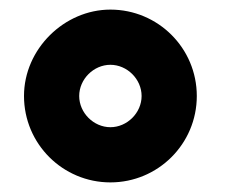

<svg xmlns="http://www.w3.org/2000/svg" viewBox="-20 -755 490 400"><path d="M210 -375C309 -375 390 -455 390 -555C390 -655 309 -735 210 -735C114 -735 30 -653 30 -555C30 -455 111 -375 210 -375ZM145 -555C145 -590 175 -620 210 -620C245 -620 275 -590 275 -555C275 -520 245 -490 210 -490C175 -490 145 -520 145 -555Z"/></svg>

Font: Eudonet ExtraBold
Style: Regular
Weight: 800
Designer: Mikhail Sharanda
Foundry: Mikhail Sharanda
Version: Version 4.503;Glyphs 3.1.2 (3151)